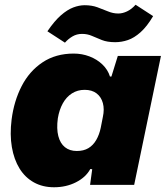

<svg xmlns="http://www.w3.org/2000/svg" viewBox="-20 -780 699 810"><path d="M208 10Q160 10 123 -10.5Q86 -31 62.5 -69Q39 -107 30 -159.5Q21 -212 29 -276Q39 -354 71.5 -417Q104 -480 159.5 -517Q215 -554 291 -554Q326 -554 357.5 -542Q389 -530 412 -508Q435 -486 444 -457H450L477 -544H659L546 0H360L369 -66L361 -67Q342 -32 300.5 -11Q259 10 208 10ZM304 -143Q333 -143 353 -155Q373 -167 386 -189.5Q399 -212 405 -241L414 -287Q421 -319 414 -345Q407 -371 387.5 -386Q368 -401 337 -401Q307 -401 283.5 -386Q260 -371 245 -344Q230 -317 224 -281Q218 -237 226 -206Q234 -175 254 -159Q274 -143 304 -143ZM466 -602Q433 -602 410 -611Q387 -620 368 -628.5Q349 -637 326 -637Q304 -637 286 -626.5Q268 -616 254 -600L180 -648Q210 -692 237 -715.5Q264 -739 289 -748.5Q314 -758 337 -758Q367 -758 390.5 -749.5Q414 -741 435.5 -732Q457 -723 479 -723Q497 -723 516 -732Q535 -741 552 -760L626 -712Q600 -668 573 -644Q546 -620 519.5 -611Q493 -602 466 -602Z"/></svg>

Font: Mona Sans ExtraLight Black
Style: Italic
Weight: 900
Italic angle: -11.6951°
Version: Version 2.000